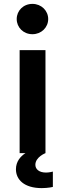

<svg xmlns="http://www.w3.org/2000/svg" viewBox="-20 -788 334 988"><path d="M147 -612C193 -612 228 -647 228 -690C228 -733 193 -768 147 -768C100 -768 66 -733 66 -690C66 -647 100 -612 147 -612ZM195 180C227 180 252 174 252 174V95C252 95 234 100 217 100C179 100 162 81 162 60C162 20 214 0 214 0V-530H81V0H111C86 16 62 43 62 83C62 136 104 180 195 180Z"/></svg>

Font: Be Vietnam Pro SemiBold
Style: Regular
Weight: 600
Designer: Lam Bao, Tony Le, Vietanh Nguyen
Foundry: Yellow Type Foundry
Version: Version 1.002